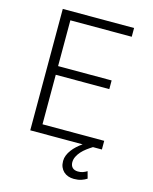

<svg xmlns="http://www.w3.org/2000/svg" viewBox="-132 -798 865 1086"><g transform="rotate(15 300.0 -254.5)"><path d="M469.7 -340.8H156.2V-50.8H517.6V0H465.3Q448.7 10.3 432.4 22.5Q416 34.7 403.3 48.8Q390.6 63 382.6 79.1Q374.5 95.2 374.5 113.3Q375 132.8 386 143.8Q397 154.8 418 155.3Q433.6 155.8 447.3 150.9Q460.9 146 471.2 139.2L482.4 180.2Q468.3 189.5 450 195.6Q431.6 201.7 406.7 201.7Q388.7 201.7 373.3 196.3Q357.9 190.9 346.4 180.2Q335 169.4 328.6 154.3Q322.3 139.2 322.3 119.1Q322.3 102.1 328.9 85.7Q335.4 69.3 346.7 54.2Q357.9 39.1 372.8 25.4Q387.7 11.7 404.8 0H98.1V-710.9H515.6V-659.7H156.2V-391.6H469.7Z"/></g></svg>

Font: Roboto Mono Light
Style: Regular
Weight: 300
Designer: Google
Version: Version 2.000985; 2015; ttfautohint (v1.3)